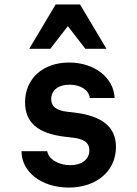

<svg xmlns="http://www.w3.org/2000/svg" viewBox="-20 -832 620 866"><path d="M77 -150C77 -56 168 14 290 14C416 14 503 -61 503 -169C503 -260 441 -310 310 -325L283 -328C233 -334 211 -352 211 -385C211 -425 243 -450 294 -450C344 -450 381 -426 385 -390H497C493 -482 406 -550 292 -550C173 -550 93 -477 93 -370C93 -279 152 -229 275 -215L302 -212C359 -206 383 -189 383 -154C383 -113 349 -87 297 -87C244 -87 199 -114 193 -150ZM112 -612H207L286 -714L365 -612H460L341 -812H231Z"/></svg>

Font: CommitMono-dimboump
Style: Bold
Weight: 700
Monospace: yes
Designer: Eigil Nikolajsen
Foundry: Eigil Nikolajsen
Version: Version 1.143